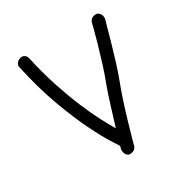

<svg xmlns="http://www.w3.org/2000/svg" viewBox="-136 -647 748 779"><g transform="rotate(-30 238.0 -257.0)"><path d="M420.9 -537.1Q429.7 -534.2 435.5 -525.9Q441.4 -517.6 440.4 -502.9Q439.5 -501 432.1 -474.1Q424.8 -447.3 414.1 -409.2Q403.3 -371.1 390.1 -328.6Q377 -286.1 364.3 -252.9Q351.6 -220.7 337.4 -176.8Q323.2 -132.8 311.5 -92.8Q299.8 -52.7 292 -24.9Q284.2 2.9 284.2 3.9Q277.3 24.4 250 23.4Q230.5 16.6 231.4 -10.7L235.4 -25.4Q233.4 -28.3 211.9 -62Q190.4 -95.7 160.2 -157.2Q129.9 -218.8 97.2 -307.6Q64.5 -396.5 40 -510.7Q40 -519.5 46.9 -527.3Q53.7 -535.2 67.4 -538.1Q88.9 -538.1 93.8 -516.6Q111.3 -437.5 133.3 -371.1Q155.3 -304.7 177.7 -251.5Q200.2 -198.2 220.7 -159.2Q241.2 -120.1 255.9 -95.7Q268.6 -137.7 283.7 -186.5Q298.8 -235.4 312.5 -272.5Q325.2 -304.7 338.4 -346.7Q351.6 -388.7 362.3 -426.3Q373 -463.9 379.9 -490.2Q386.7 -516.6 386.7 -517.6Q389.6 -526.4 397.9 -532.2Q406.2 -538.1 420.9 -537.1Z"/></g></svg>

Font: Coming Soon
Style: Regular
Weight: 400
Designer: Dathan Boardman
Foundry: Open Window
Version: Version 1.000